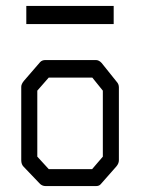

<svg xmlns="http://www.w3.org/2000/svg" viewBox="-20 -679 526 646"><path d="M105.5 -374V-152L144 -110H290L326 -152V-374L290.5 -418H144ZM60.5 -407 115 -470Q121.5 -477 133 -477H302.5Q313 -477 322 -467L372.5 -404Q380 -396 380 -385V-140Q380 -129 371.5 -119L319.5 -60Q314 -53 304 -53H300.5H133Q123 -53 115 -60L59.5 -118Q51.5 -126 51.5 -140V-387Q51.5 -396 60.5 -407ZM68.5 -659H362.5V-598H68.5Z"/></svg>

Font: 3270 Nerd Font Mono SemCond
Style: Regular
Weight: 400
Monospace: yes
Version: Version 3.0.1;Nerd Fonts 3.1.1